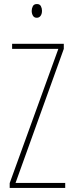

<svg xmlns="http://www.w3.org/2000/svg" viewBox="-20 -931 363 951"><path d="M303 0H28V-24L269 -689H40V-714H296V-689L57 -25H303ZM163 -911Q177 -911 182.5 -900.5Q188 -890 188 -878Q188 -862 181 -852.5Q174 -843 162 -843Q149 -843 143 -853.5Q137 -864 137 -877Q137 -889 142.5 -900Q148 -911 163 -911Z"/></svg>

Font: Noto Sans Gujarati ExtraCondensed Thin
Style: Regular
Weight: 100
Width: 2
Designer: Jelle Bosma - Monotype Design Team, Universal Thirst
Foundry: Monotype Imaging Inc.
Version: Version 2.106; ttfautohint (v1.8.4.7-5d5b)